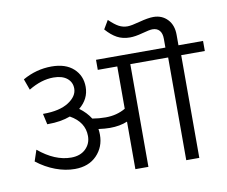

<svg xmlns="http://www.w3.org/2000/svg" viewBox="-87 -937 1239 1047"><g transform="rotate(-10 532.5 -414.0)"><path d="M580.1 0V-263.2Q538.1 -245.6 482.9 -245.6Q455.6 -245.6 419.9 -250.5Q422.4 -233.4 422.4 -218.3Q422.4 -150.4 377.4 -104.2Q332.5 -58.1 255.9 -58.1Q203.6 -58.1 149.4 -78.4Q95.2 -98.6 46.4 -136.7L66.9 -198.2Q157.2 -123 246.6 -123Q297.4 -123 327.1 -151.6Q356.9 -180.2 356.9 -223.1Q356.9 -300.3 277.8 -344.7Q224.6 -324.7 154.8 -324.7H149.4L136.2 -384.3H139.6Q229 -384.3 278.6 -416.3Q328.1 -448.2 328.1 -491.2Q328.1 -526.4 301.3 -548.1Q274.4 -569.8 226.1 -569.8Q159.2 -569.8 88.4 -526.9L66.4 -587.9Q142.1 -630.9 226.1 -630.9Q304.2 -630.9 347.7 -591.1Q391.1 -551.3 391.1 -489.3Q391.1 -422.4 335.4 -377Q374.5 -348.1 396.5 -312.5Q432.6 -306.2 470.2 -306.2Q531.7 -306.2 580.1 -334.5V-568.8H472.2V-624.5H856.4V-673.3Q856.4 -703.1 842.8 -719Q829.1 -734.9 803.7 -734.9Q787.6 -734.9 746.6 -723.6Q705.6 -712.4 676.8 -712.4Q636.2 -712.4 605.5 -729Q574.7 -745.6 544.9 -779.8L573.2 -827.6Q604.5 -797.4 626.5 -785.9Q648.4 -774.4 673.8 -774.4Q694.3 -774.4 742.4 -787.4Q790.5 -800.3 820.3 -800.3Q867.7 -800.3 898.2 -768.3Q928.7 -736.3 928.7 -682.6V-624.5H1064.9V-568.8H934.1V0H861.8V-568.8H652.3V0Z"/></g></svg>

Font: Khula Regular
Style: Regular
Weight: 400
Designer: Erin McLaughlin, Steve Matteson
Version: Version 1.000;PS 1.0;hotconv 1.0.72;makeotf.lib2.5.5900